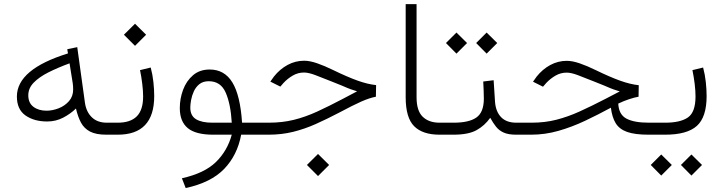

<svg xmlns="http://www.w3.org/2000/svg" viewBox="-20 -658 3535 938"><path d="M62.5 -186.5Q62.5 -319.8 312 -397L308.6 -417.5L357.4 -427.7L395 -155.8Q401.4 -111.3 428.7 -85Q456.1 -58.6 501.5 -58.6H516.6V0H499.5Q449.2 0 420.2 -15.1Q391.1 -30.3 375.7 -58.8Q360.4 -87.4 351.1 -127.9Q324.7 -102.1 288.8 -83.3Q252.9 -64.5 210.4 -64.5Q146.5 -64.5 104.5 -94Q62.5 -123.5 62.5 -186.5ZM319.8 -348.6Q262.7 -327.6 217 -304.7Q171.4 -281.7 144.8 -254.4Q118.2 -227.1 118.2 -192.4Q118.2 -155.3 143.3 -136.2Q168.5 -117.2 207.5 -117.2Q236.3 -117.2 266.4 -128.9Q296.4 -140.6 316.9 -163.8Q337.4 -187 337.4 -220.7Q337.4 -236.8 335.4 -251Z M733.4 -188.5Q733.4 0 555.2 0H497.1V-58.6H555.2Q617.2 -58.6 648.2 -89.6Q679.2 -120.6 679.2 -187Q679.2 -213.9 675 -248.3Q670.9 -282.7 664.1 -315.4L716.3 -328.1Q725.6 -293.5 729.5 -256.8Q733.4 -220.2 733.4 -188.5ZM585.4 -488.3 639.6 -542 693.8 -488.3 639.6 -434.1Z M1004.4 -318.4Q1076.7 -318.4 1115.2 -255.4Q1153.8 -192.4 1162.6 -58.6H1233.4V0H1158.2Q1139.6 100.1 1075.4 167Q1011.2 233.9 887.2 260.7L868.7 212.9Q978.5 188.5 1034.7 133.8Q1090.8 79.1 1112.3 0H1021.5Q936 0 897.2 -32.2Q858.4 -64.5 858.4 -129.9Q858.4 -176.3 874.5 -219.5Q890.6 -262.7 923.1 -290.5Q955.6 -318.4 1004.4 -318.4ZM1112.3 -58.6Q1106.9 -150.4 1082.5 -205.8Q1058.1 -261.2 1000 -261.2Q972.2 -261.2 954.6 -247.3Q937 -233.4 927.2 -212.2Q917.5 -190.9 913.6 -169.4Q909.7 -147.9 909.7 -132.3Q909.7 -92.3 938 -75.4Q966.3 -58.6 1016.6 -58.6Z M1479.5 147.9 1533.7 94.2 1587.9 147.9 1533.7 202.1ZM1213.9 0V-58.6H1293.5Q1358.9 -58.6 1415.3 -72.5Q1471.7 -86.4 1529.3 -112.8Q1586.9 -139.2 1655.3 -175.3L1724.6 -211.9Q1704.1 -218.3 1694.3 -221.7Q1684.6 -225.1 1676 -228.8Q1667.5 -232.4 1651.4 -239.3Q1635.3 -246.1 1601.6 -259.3Q1552.2 -279.3 1519.5 -291.5Q1486.8 -303.7 1465.3 -303.7Q1435.5 -303.7 1410.2 -288.8Q1384.8 -273.9 1365.2 -252.9L1349.6 -234.9L1300.8 -259.3L1318.4 -284.2Q1347.2 -320.3 1385 -340.8Q1422.9 -361.3 1465.8 -361.3Q1493.2 -361.3 1528.8 -349.1Q1564.5 -336.9 1607.4 -315.9Q1677.7 -281.7 1726.8 -264.2Q1775.9 -246.6 1817.4 -242.2L1816.4 -185.5Q1785.6 -179.7 1745.1 -161.9Q1704.6 -144 1637.2 -107.9Q1577.6 -76.7 1522.9 -52.2Q1468.3 -27.8 1412.1 -13.9Q1356 0 1292 0Z M2142.1 0H2127.4Q2044.4 0 2003.2 -41.5Q1961.9 -83 1961.9 -183.1V-637.7H2015.1V-182.6Q2015.1 -116.7 2045.2 -87.6Q2075.2 -58.6 2127.4 -58.6H2142.1Z M2516.6 0H2502Q2463.4 0 2440.7 -10.3Q2418 -20.5 2403.3 -39.1Q2388.7 -57.6 2375 -82.5Q2347.7 -43.9 2307.9 -22Q2268.1 0 2195.3 0H2122.6V-58.6H2196.3Q2271 -58.6 2307.1 -83.7Q2343.3 -108.9 2343.8 -174.3Q2343.8 -195.3 2342.8 -217.5Q2341.8 -239.7 2340.8 -259.8L2391.6 -266.1L2398.4 -160.6Q2401.9 -112.8 2428 -85.7Q2454.1 -58.6 2502 -58.6H2516.6ZM2306.2 -447.8 2357.4 -499 2409.2 -447.8 2357.4 -396ZM2158.7 -447.8 2210 -499 2261.7 -447.8 2210 -396Z M3099.6 -185.5Q3079.6 -182.1 3053.2 -173.3Q3026.9 -164.6 3000.5 -151.9Q3002.9 -98.6 3040.3 -78.6Q3077.6 -58.6 3149.9 -58.6H3176.3V0H3147.9Q3082 0 3043.9 -13.4Q3005.9 -26.9 2988 -55.9Q2970.2 -85 2964.4 -131.8Q2902.3 -98.1 2838.4 -67.9Q2774.4 -37.6 2708.5 -18.8Q2642.6 0 2575.2 0H2497.1V-58.6H2576.7Q2642.1 -58.6 2698.2 -73Q2754.4 -87.4 2812 -113.5Q2869.6 -139.6 2938.5 -175.3L3007.8 -211.4Q2987.3 -217.8 2977.5 -221.2Q2967.8 -224.6 2959.2 -228.3Q2950.7 -231.9 2934.6 -238.8Q2918.5 -245.6 2884.8 -258.8Q2835.4 -278.8 2802.7 -291Q2770 -303.2 2748.5 -303.2Q2718.8 -303.2 2693.4 -288.3Q2668 -273.4 2648.4 -252.4L2632.8 -234.4L2584 -258.8L2601.6 -283.7Q2630.4 -319.8 2668.2 -340.3Q2706.1 -360.8 2749 -360.8Q2776.4 -360.8 2812 -348.6Q2847.7 -336.4 2890.6 -315.4Q2960.9 -281.2 3010 -263.7Q3059.1 -246.1 3100.6 -241.7Z M3415 -328.1Q3424.3 -293.5 3428.2 -256.8Q3432.1 -220.2 3432.1 -188.5Q3432.1 -85.9 3384.5 -43Q3336.9 0 3229.5 0H3156.7V-58.6H3229.5Q3303.7 -58.6 3340.8 -84.2Q3377.9 -109.9 3377.9 -187Q3377.9 -213.9 3373.8 -248.3Q3369.6 -282.7 3362.8 -315.4ZM3306.6 147.9 3357.9 96.7 3409.7 147.9 3357.9 199.7ZM3159.2 147.9 3210.4 96.7 3262.2 147.9 3210.4 199.7Z"/></svg>

Font: Vazir Thin WOL
Style: Thin-WOL
Weight: 100
Designer: Saber Rastikerdar
Foundry: Saber Rastikerdar
Version: Version 30.0.0